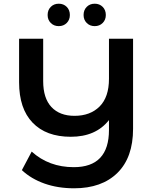

<svg xmlns="http://www.w3.org/2000/svg" viewBox="-20 -909 826 1036"><path d="M698 -700V-214Q698 -59 613.5 24Q529 107 380 107Q292 107 220 81.5Q148 56 98 9L151 -91Q244 -7 378 -7Q568 -7 568 -208V-261Q497 -171 362 -171Q229 -171 156 -247Q83 -323 83 -465V-700H213V-471Q213 -379 257.5 -331.5Q302 -284 382 -284Q467 -284 517.5 -334.5Q568 -385 568 -484V-700ZM237 -828Q237 -855 254 -872Q271 -889 297 -889Q323 -889 340 -872Q357 -855 357 -828Q357 -802 340 -785Q323 -768 297 -768Q271 -768 254 -785Q237 -802 237 -828ZM431 -828Q431 -855 448 -872Q465 -889 491 -889Q517 -889 534 -872Q551 -855 551 -828Q551 -802 534 -785Q517 -768 491 -768Q465 -768 448 -785Q431 -802 431 -828Z"/></svg>

Font: Montserrat Alternates SemiBold
Style: Regular
Weight: 600
Designer: Julieta Ulanovsky
Foundry: Julieta Ulanovsky
Version: Version 7.200